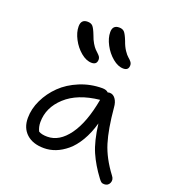

<svg xmlns="http://www.w3.org/2000/svg" viewBox="-147 -887 909 1030"><g transform="rotate(20 307.5 -372.0)"><path d="M451.2 -581.1Q420.9 -581.1 389.6 -606.9Q358.4 -632.8 338.6 -670.2Q318.8 -707.5 318.8 -741.2Q318.8 -780.8 356 -780.8Q375.5 -780.8 385.7 -770Q396 -759.3 410.2 -723.1Q419.9 -694.8 433.3 -674.8Q446.8 -654.8 456.8 -646.7Q466.8 -638.7 473.9 -629.6Q481 -620.6 481 -609.9Q481 -581.1 451.2 -581.1ZM148.9 -711.9Q148.9 -752 186 -752Q205.6 -752 215.8 -741.2Q226.1 -730.5 240.2 -693.8Q248 -670.9 258.5 -653.3Q269 -635.7 277.8 -626.7Q286.6 -617.7 294.4 -610.6Q302.2 -603.5 306.6 -596.7Q311 -589.8 311 -581.1Q311 -551.8 280.8 -551.8Q250.5 -551.8 219.2 -577.6Q188 -603.5 168.5 -640.9Q148.9 -678.2 148.9 -711.9ZM196.8 -34.2Q133.3 -34.2 97.2 -67.1Q61 -100.1 61 -157.2Q61 -209.5 85.7 -261Q110.4 -312.5 152.1 -353Q193.8 -393.6 254.6 -418.7Q315.4 -443.8 382.8 -443.8Q405.3 -443.8 417 -432.1Q422.9 -434.1 428.2 -434.1Q447.8 -434.1 460.9 -416Q474.1 -397.9 476.1 -368.2Q486.8 -247.6 509.8 -172.9Q532.7 -98.1 590.8 -21Q606 -2.4 597.7 17.3Q589.4 37.1 566.9 37.1Q555.7 37.1 549.8 32.5Q543.9 27.8 535.2 16.1Q491.2 -42.5 465.1 -101.8Q439 -161.1 426.8 -258.8Q410.2 -199.7 383.8 -155.3Q357.4 -110.8 326.2 -85Q294.9 -59.1 262.5 -46.6Q230 -34.2 196.8 -34.2ZM131.8 -159.2Q131.8 -131.8 143.1 -108.9Q160.2 -98.1 192.9 -98.1Q261.7 -98.1 314.7 -171.4Q367.7 -244.6 392.1 -380.9Q268.1 -367.7 200 -305.2Q131.8 -242.7 131.8 -159.2Z"/></g></svg>

Font: Shantell Sans Irregular
Style: Regular
Weight: 300
Designer: Stephen Nixon, Anya Danilova, Shantell Martin
Foundry: Arrow Type
Version: Version 1.006;[9816181b4]